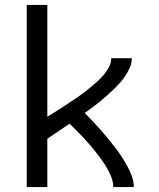

<svg xmlns="http://www.w3.org/2000/svg" viewBox="-20 -755 640 775"><path d="M88 0V-735H171V-284Q186 -293 201.5 -302.5Q217 -312 232 -322Q247 -332 262 -342Q277 -352 292 -362Q307 -372 321 -383Q335 -394 349 -405.5Q363 -417 376 -429Q389 -441 400.5 -455Q412 -469 420.5 -485.5Q429 -502 429 -520H512Q512 -501 504.5 -483.5Q497 -466 487 -450.5Q477 -435 464.5 -421Q452 -407 438.5 -394Q425 -381 411 -368.5Q397 -356 382 -344Q367 -332 352.5 -321Q338 -310 322 -299Q338 -283 354 -266Q370 -249 385 -232Q400 -215 414.5 -197.5Q429 -180 443 -162Q457 -144 469.5 -125Q482 -106 493 -86Q504 -66 512 -44.5Q520 -23 520 0H437Q437 -20 430 -38.5Q423 -57 413 -74.5Q403 -92 391.5 -108Q380 -124 368 -139.5Q356 -155 343 -170Q330 -185 316.5 -199.5Q303 -214 289 -228Q275 -242 261 -256Q238 -240 215.5 -225Q193 -210 171 -195V0Z"/></svg>

Font: Nova Nerd Font
Style: Regular
Weight: 400
Designer: Belleve Invis
Foundry: Belleve Invis
Version: Version 24.1.4; ttfautohint (v1.8.4);Nerd Fonts 3.1.1